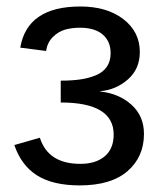

<svg xmlns="http://www.w3.org/2000/svg" viewBox="-20 -558 498 588"><path d="M224.1 9.8Q142.6 9.8 94 -20.5Q45.4 -50.8 23.9 -113.8L102.1 -136.2Q127.4 -56.2 226.1 -56.2Q273.4 -56.2 300.8 -79.3Q328.1 -102.5 328.1 -146Q328.1 -244.1 166 -244.1V-311Q199.7 -311 225.6 -314.7Q251.5 -318.4 273.4 -327.4Q295.4 -336.4 307.1 -353.5Q318.8 -370.6 318.8 -395Q318.8 -431.6 294.4 -452.4Q270 -473.1 225.1 -473.1Q200.2 -473.1 179.4 -467.3Q158.7 -461.4 141.8 -444.6Q125 -427.7 121.1 -401.9L42 -412.1Q63.5 -538.1 226.1 -538.1Q307.6 -538.1 357.9 -499.3Q408.2 -460.4 408.2 -398.9Q408.2 -346.7 371.6 -314.7Q335 -282.7 287.1 -278.8V-277.8Q344.7 -271.5 382.8 -237.1Q420.9 -202.6 420.9 -147.9Q420.9 -77.6 370.6 -33.9Q320.3 9.8 224.1 9.8Z"/></svg>

Font: Libra Sans Modern
Style: Regular
Weight: 400
Foundry: Stefan Peev, Context Ltd
Version: Version 1.000